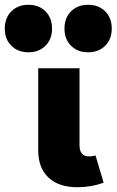

<svg xmlns="http://www.w3.org/2000/svg" viewBox="-98 -776 488 804"><path d="M172 -656Q172 -701 199.5 -728.5Q227 -756 271 -756Q315 -756 342.5 -728.5Q370 -701 370 -656Q370 -612 342.5 -584.5Q315 -557 271 -557Q227 -557 199.5 -584.5Q172 -612 172 -656ZM-78 -656Q-78 -701 -50.5 -728.5Q-23 -756 21 -756Q65 -756 92.5 -728.5Q120 -701 120 -656Q120 -612 92.5 -584.5Q65 -557 21 -557Q-23 -557 -50.5 -584.5Q-78 -612 -78 -656ZM226 8Q148 8 105 -32.5Q62 -73 62 -147V-490H235V-168Q235 -121 275 -121Q289 -121 302 -125L336 -11Q284 8 226 8Z"/></svg>

Font: Cantarell Extra Bold
Style: Regular
Weight: 800
Designer: Dave Crossland, Nikolaus Waxweiler, Florian Fecher, Jacques Le Bailly, Eben Sorkin, Alexei Vanyashin, Alexios Zavras, Em
Version: Version 0.303